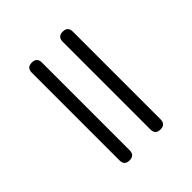

<svg xmlns="http://www.w3.org/2000/svg" viewBox="-9 -606 562 562"><g transform="rotate(45 272.5 -325.0)"><path d="M91 -368Q70 -368 70 -389Q70 -410 91 -410H454Q475 -410 475 -389Q475 -368 454 -368ZM91 -240Q70 -240 70 -261Q70 -282 91 -282H454Q475 -282 475 -261Q475 -240 454 -240Z"/></g></svg>

Font: Jura Light
Style: Regular
Weight: 300
Designer: Daniel Johnson, Alexei Vanyashin
Foundry: Daniel Johnson
Version: Version 5.103